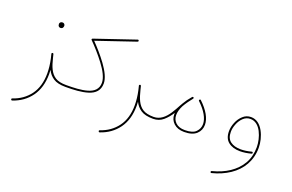

<svg xmlns="http://www.w3.org/2000/svg" viewBox="-102 -980 2454 1612"><g transform="rotate(20 1125.5 -174.0)"><path d="M230 -492.7C230 -488.3 230.5 -484.4 231.4 -481C233.9 -472.7 240.7 -464.8 252.9 -464.8C272 -464.8 277.8 -480 277.8 -491.7C277.8 -496.1 276.4 -500.5 273.9 -504.4C269.5 -510.7 263.2 -514.2 254.4 -514.2C238.3 -514.2 230 -502.9 230 -492.7ZM81.1 246.6C147.5 224.6 200.2 186.5 238.8 133.3C277.3 80.1 296.9 12.7 296.9 -68.4C296.9 -80.6 296.4 -93.3 295.4 -105.5C309.1 -77.1 328.6 -54.7 353.5 -38.6C378.4 -22 414.6 -13.7 461.9 -13.7H462.4C467.8 -13.7 470.7 -16.6 470.7 -22C470.7 -27.3 467.8 -30.3 462.4 -30.3H461.9C419.4 -30.3 387.2 -37.6 364.3 -52.2C318.4 -81.1 298.3 -134.8 280.8 -206.5C278.3 -216.8 275.9 -227.5 272.9 -238.3V-238.8C272.9 -239.3 272.5 -239.7 272 -240.2C272 -240.7 272 -240.7 271.5 -241.2C271 -241.7 271 -242.2 270.5 -242.7H270C269.5 -243.2 268.6 -243.7 268.1 -243.7C268.1 -244.1 268.1 -244.1 267.6 -244.1C267.1 -244.6 267.1 -244.6 266.6 -244.6C266.1 -245.1 265.1 -245.1 264.6 -245.1C264.2 -245.1 263.2 -245.1 262.7 -244.6C261.2 -244.1 260.3 -243.7 259.3 -242.7C256.8 -241.2 255.9 -239.3 255.9 -236.8C255.9 -236.3 255.9 -235.4 256.3 -234.4C259.8 -222.2 261.7 -210 265.1 -198.2C275.4 -151.9 280.3 -108.4 280.3 -68.4C280.3 9.8 261.7 73.7 225.1 123.5C188.5 173.3 138.2 209 75.2 230C71.3 231.4 69.3 233.4 69.3 236.8C69.3 238.3 69.8 239.7 70.3 241.2C71.8 245.1 74.2 247.1 77.6 247.1C78.6 247.1 79.6 247.1 81.1 246.6Z M454.1 -22C454.1 -16.6 457 -13.7 462.4 -13.7C534.2 -13.7 605.5 -17.1 662.1 -35.2C718.8 -52.7 754.9 -87.9 754.9 -150.9C754.9 -197.3 726.1 -252.9 685.1 -309.6C644 -366.2 595.7 -419.9 556.2 -460.4L900.9 -577.6C905.3 -579.1 907.7 -581.5 907.7 -585C907.7 -586.4 907.7 -587.4 907.2 -588.9C905.8 -593.3 903.3 -595.2 899.9 -595.2C898.4 -595.2 897.5 -594.7 896 -594.2L538.1 -472.7C533.7 -471.2 531.7 -468.8 531.7 -464.4C531.7 -462.4 532.7 -460.4 534.7 -458.5C575.2 -418 624 -363.8 666.5 -307.1C709 -250.5 738.3 -195.3 738.3 -150.9C738.3 -94.2 703.1 -63.5 649.4 -48.3C595.7 -32.7 527.3 -30.3 462.4 -30.3C457 -30.3 454.1 -27.3 454.1 -22Z M862.8 246.6C929.2 224.6 981.9 186.5 1020.5 133.3C1059.1 80.1 1078.6 12.7 1078.6 -68.4C1078.6 -80.6 1078.1 -93.3 1077.1 -105.5C1090.8 -77.1 1110.4 -54.7 1135.3 -38.6C1160.2 -22 1196.3 -13.7 1243.7 -13.7H1244.1C1249.5 -13.7 1252.4 -16.6 1252.4 -22C1252.4 -27.3 1249.5 -30.3 1244.1 -30.3H1243.7C1201.2 -30.3 1168.9 -37.6 1146 -52.2C1100.1 -81.1 1080.1 -134.8 1062.5 -206.5C1060.1 -216.8 1057.6 -227.5 1054.7 -238.3V-238.8C1054.7 -239.3 1054.2 -239.7 1053.7 -240.2C1053.7 -240.7 1053.7 -240.7 1053.2 -241.2C1052.7 -241.7 1052.7 -242.2 1052.2 -242.7H1051.8C1051.3 -243.2 1050.3 -243.7 1049.8 -243.7C1049.8 -244.1 1049.8 -244.1 1049.3 -244.1C1048.8 -244.6 1048.8 -244.6 1048.3 -244.6C1047.9 -245.1 1046.9 -245.1 1046.4 -245.1C1045.9 -245.1 1044.9 -245.1 1044.4 -244.6C1043 -244.1 1042 -243.7 1041 -242.7C1038.6 -241.2 1037.6 -239.3 1037.6 -236.8C1037.6 -236.3 1037.6 -235.4 1038.1 -234.4C1041.5 -222.2 1043.5 -210 1046.9 -198.2C1057.1 -151.9 1062 -108.4 1062 -68.4C1062 9.8 1043.5 73.7 1006.8 123.5C970.2 173.3 919.9 209 856.9 230C853 231.4 851.1 233.4 851.1 236.8C851.1 238.3 851.6 239.7 852.1 241.2C853.5 245.1 856 247.1 859.4 247.1C860.4 247.1 861.3 247.1 862.8 246.6Z M1235.8 -22C1235.8 -16.6 1238.8 -13.7 1244.1 -13.7C1279.8 -13.7 1310.1 -24.9 1335.4 -46.9C1360.4 -68.8 1381.8 -94.7 1399.9 -123.5C1399.4 -119.1 1399.4 -114.7 1399.4 -110.4C1399.4 -78.1 1410.6 -51.8 1433.6 -30.8C1456.5 -9.8 1487.3 1 1526.9 1C1576.2 1 1612.8 -10.3 1636.7 -32.7C1660.2 -54.7 1671.9 -82.5 1671.9 -115.2C1671.9 -171.9 1635.3 -235.4 1568.8 -298.3C1566.9 -300.3 1564.9 -301.3 1563 -301.3C1561 -301.3 1559.1 -300.3 1556.6 -297.9C1554.7 -295.9 1553.7 -293.9 1553.7 -292C1553.7 -290 1554.7 -288.1 1557.1 -285.6C1621.6 -224.6 1654.8 -164.6 1654.8 -115.2C1654.8 -88.4 1645 -64.9 1626 -45.4C1606.9 -25.4 1573.7 -15.6 1526.9 -15.6C1491.2 -15.6 1463.9 -24.9 1444.8 -43C1425.8 -61 1416.5 -83.5 1416.5 -110.4C1416.5 -136.2 1424.3 -165 1440.4 -196.8C1458 -228 1483.9 -263.7 1503.4 -287.1C1504.9 -289.6 1505.9 -291.5 1505.9 -293C1505.9 -295.4 1504.9 -297.4 1502.9 -298.8C1501.5 -300.3 1499.5 -300.8 1497.1 -300.8C1494.6 -300.8 1492.2 -299.8 1490.7 -297.9C1466.8 -270.5 1447.8 -244.1 1433.6 -219.2C1428.2 -210.9 1423.8 -202.6 1419.9 -195.3C1406.7 -169.9 1392.1 -144.5 1376 -119.1C1342.8 -68.4 1300.8 -30.3 1244.1 -30.3C1238.8 -30.3 1235.8 -27.3 1235.8 -22Z M2014.6 -309.1C1986.8 -309.1 1962.9 -299.8 1942.9 -281.2C1922.4 -262.7 1906.7 -240.2 1896 -213.4C1884.8 -186.5 1879.4 -160.2 1879.4 -134.3C1879.4 -90.8 1892.6 -59.1 1918.9 -38.6C1945.3 -17.6 1980 -7.3 2023.4 -7.3C2054.2 -7.3 2087.4 -12.2 2122.6 -21.5C2127 -22.5 2128.9 -24.9 2128.9 -29.3V-31.7C2127.9 -36.1 2125.5 -38.6 2122.1 -38.6C2121.1 -38.6 2120.1 -38.6 2118.7 -38.1C2084 -28.8 2052.2 -24.4 2023.4 -24.4C1984.9 -24.4 1954.1 -33.2 1931.2 -50.3C1907.7 -67.4 1896 -95.7 1896 -134.3C1896 -156.7 1900.9 -180.2 1910.6 -204.6C1919.9 -229 1933.6 -250 1951.7 -267.1C1969.7 -284.2 1990.7 -292.5 2014.6 -292.5C2058.1 -292.5 2090.8 -263.7 2112.8 -221.7C2134.3 -179.7 2145 -129.9 2145 -87.4C2145 -32.2 2132.8 17.1 2108.4 59.6C2059.1 144.5 1969.7 202.1 1857.9 230C1853.5 231 1851.1 233.4 1851.1 237.3C1851.1 238.3 1851.1 239.3 1851.6 240.7C1852.5 245.1 1855 247.1 1858.4 247.1C1859.4 247.1 1860.4 247.1 1861.8 246.6C1919.9 231.9 1971.7 209.5 2017.1 179.2C2106.9 118.7 2162.1 28.3 2162.1 -87.4C2162.1 -134.3 2149.9 -188.5 2125 -233.4C2100.1 -278.3 2063.5 -309.1 2014.6 -309.1Z"/></g></svg>

Font: Mikhak Thin
Style: Regular
Weight: 100
Designer: Amin Abedi
Version: Version 3.2